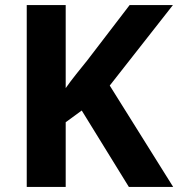

<svg xmlns="http://www.w3.org/2000/svg" viewBox="-20 -734 700 754"><path d="M660 0H486L301 -300L238 -254V0H85V-714H238V-388Q257 -415 279 -442.5Q301 -470 322 -496L489 -714H659L411 -398Z"/></svg>

Font: Noto Sans Lao UI
Style: Regular
Weight: 400
Designer: Monotype Design Team
Foundry: Monotype Imaging Inc.
Version: Version 2.000